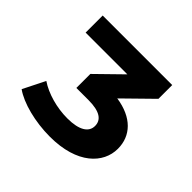

<svg xmlns="http://www.w3.org/2000/svg" viewBox="-115 -860 660 660"><g transform="rotate(45 215.0 -530.5)"><path d="M273 -576 374 -675V-742H36V-659H239L148 -570V-502H207C263 -502 286 -484 286 -455C286 -425 258 -406 200 -406C149 -406 95 -421 58 -446L18 -366C57 -338 130 -319 202 -319C335 -319 397 -385 397 -455C397 -518 354 -564 273 -576Z"/></g></svg>

Font: Montserrat Lite
Style: Bold
Weight: 700
Designer: Julieta Ulanovsky
Foundry: Julieta Ulanovsky
Version: Version 7.200;PS 007.200;hotconv 1.0.88;makeotf.lib2.5.64775